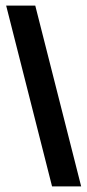

<svg xmlns="http://www.w3.org/2000/svg" viewBox="-20 -596 312 686"><path d="M106 -576 270 70H166L2 -576Z"/></svg>

Font: Mukta Malar ExtraBold
Style: Regular
Weight: 800
Designer: Aadarsh Rajan, Girish Dalvi, Yashodeep Gholap
Foundry: Ek Type
Version: Version 2.538;PS 1.000;hotconv 16.6.51;makeotf.lib2.5.65220;